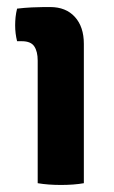

<svg xmlns="http://www.w3.org/2000/svg" viewBox="-20 -520 325 545"><path d="M218 0Q204.5 2.5 187.2 3.8Q170 5 153 5Q136 5 118.8 3.8Q101.5 2.5 87 0V-348Q87 -374 77.2 -388.5Q67.5 -403 42 -403H28.5Q23 -425 23 -448Q23 -459.5 24.2 -471.5Q25.5 -483.5 28.5 -495.5Q49.5 -498 70.2 -499Q91 -500 105 -500H122.5Q167 -500 192.5 -472Q218 -444 218 -395.5Z"/></svg>

Font: Signika SemiBold
Style: Regular
Weight: 600
Designer: Anna Giedry
Foundry: Anna Giedry
Version: Version 2.001